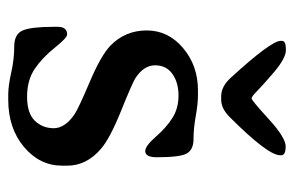

<svg xmlns="http://www.w3.org/2000/svg" viewBox="-144 -570 717 468"><g transform="rotate(90 214.0 -335.5)"><path d="M362.8 -359.9Q362.8 -331.5 347.7 -331.5Q335.4 -331.5 312.7 -357.4Q290 -383.3 266.8 -397.9Q243.7 -412.6 212.2 -412.6Q180.7 -412.6 159.7 -397.7Q138.7 -382.8 138.7 -355.5Q138.7 -328.1 169.9 -307.6Q181.2 -300.3 249 -272.9Q316.9 -245.6 342.3 -223.6Q383.3 -188.5 383.3 -141.6V-128.9Q383.3 -74.2 337.6 -35.9Q292 2.4 222.7 2.4H209.5Q189 2.4 156.2 -4.9Q123.5 -12.2 93 -12.2Q62.5 -12.2 53.7 -33Q44.9 -53.7 44.9 -106.9V-118.2Q44.9 -141.1 63.5 -141.1Q71.8 -141.1 96.2 -110.6Q120.6 -80.1 147.9 -61.8Q175.3 -43.5 215.3 -43.5Q255.4 -43.5 273.7 -62.3Q292 -81.1 292 -108.4Q292 -135.7 258.8 -158.7Q244.6 -168.5 179.7 -196Q114.7 -223.6 90.8 -246.6Q53.7 -282.7 53.7 -335.2Q53.7 -387.7 96.7 -423.8Q139.6 -460 199.2 -460H211.9Q232.4 -460 262.7 -454.6Q293 -449.2 318.4 -449.2Q343.8 -449.2 353.3 -433.3Q362.8 -417.5 362.8 -359.9ZM222.2 -516.6H214.4Q190.4 -516.6 169.4 -539.6Q79.1 -638.2 79.1 -661.6V-664.6Q79.1 -674.3 98.6 -674.3H102.1Q121.1 -674.3 155.3 -645.5Q189.5 -616.2 202.1 -603.5Q214.8 -590.8 219.5 -590.8Q224.1 -590.8 269.5 -632.3Q314.9 -673.8 336.4 -673.8Q357.9 -673.8 357.9 -663.1V-660.2Q357.9 -630.4 264.6 -537.1Q244.1 -516.6 222.2 -516.6Z"/></g></svg>

Font: Averia Serif
Style: Regular
Weight: 500
Version: Version 1.0